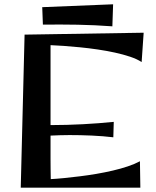

<svg xmlns="http://www.w3.org/2000/svg" viewBox="-20 -861 714 881"><path d="M500 -231Q477.5 -233.9 451.9 -235.8Q426.3 -237.8 399.9 -239Q373.5 -240.2 347.7 -240.7Q321.8 -241.2 298.8 -241.2Q276.9 -241.2 255.4 -240.5Q233.9 -239.7 211.9 -238.8Q211.9 -207.5 211.9 -181.2Q211.9 -154.8 211.9 -131.1Q211.9 -107.4 212.2 -85Q212.4 -62.5 212.9 -39.1Q239.7 -40.5 274.2 -43.9Q308.6 -47.4 346.2 -52Q383.8 -56.6 422.6 -63.2Q461.4 -69.8 498 -78.4Q534.7 -86.9 566.7 -97.7Q598.6 -108.4 622.1 -121.1L624 0H75.2L92.8 -702.1L639.2 -710.9L629.9 -576.2Q609.4 -589.8 577.4 -600.6Q545.4 -611.3 507.6 -619.6Q469.7 -627.9 428.2 -634Q386.7 -640.1 346.9 -644Q307.1 -647.9 272.2 -650.4Q237.3 -652.8 211.9 -653.8V-287.1H217.8Q251 -287.1 287.1 -288.1Q323.2 -289.1 360.1 -291Q397 -293 432.9 -295.7Q468.8 -298.3 502 -301.8ZM499 -841.3 495.6 -740.2Q415.5 -746.1 336.2 -747.6Q256.8 -749 176.8 -748L173.8 -828.1Z"/></svg>

Font: Original Surfer
Style: Regular
Weight: 400
Designer: Astigmatic (AOETI)
Foundry: Astigmatic (AOETI)
Version: Version 1.001